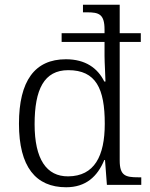

<svg xmlns="http://www.w3.org/2000/svg" viewBox="-20 -780 634 810"><path d="M259 10C342 10 391 -35 420 -105H423L431 0H576V-32H563C509 -32 485 -39 485 -103V-603H574V-640H485V-760H330V-728H347C397 -728 421 -721 421 -655V-640H240V-603H421V-544C421 -516 425 -453 425 -436H420C392 -493 340 -530 258 -530C127 -530 60 -439 60 -258C60 -76 131 10 259 10ZM268 -36C176 -35 126 -109 126 -256C126 -403 166 -484 268 -484C385 -484 422 -406 422 -258C422 -121 378 -37 268 -36Z"/></svg>

Font: Noto Serif Ethiopic Light
Style: Regular
Weight: 300
Designer: Monotype Design Team
Foundry: Monotype Imaging Inc.
Version: Version 2.102